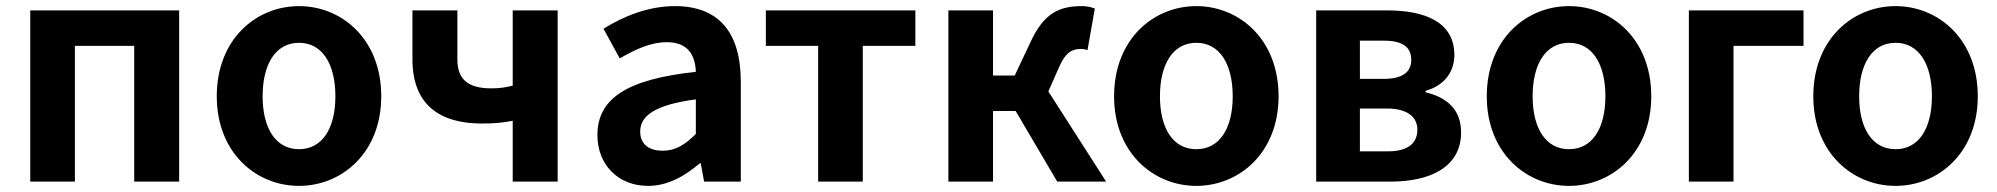

<svg xmlns="http://www.w3.org/2000/svg" viewBox="-20 -594 6533 628"><path d="M79 0H225V-444H419V0H566V-560H79Z M958 14C1098 14 1227 -94 1227 -279C1227 -466 1098 -574 958 -574C818 -574 689 -466 689 -279C689 -94 818 14 958 14ZM958 -106C882 -106 839 -174 839 -279C839 -385 882 -454 958 -454C1034 -454 1077 -385 1077 -279C1077 -174 1034 -106 958 -106Z M1657 0H1804V-560H1657V-314C1634 -308 1614 -305 1587 -305C1509 -305 1476 -336 1476 -400V-560H1329V-400C1329 -249 1421 -190 1556 -190C1603 -190 1625 -193 1657 -199Z M2100 14C2164 14 2220 -18 2269 -60H2272L2283 0H2403V-327C2403 -489 2330 -574 2188 -574C2100 -574 2020 -541 1954 -500L2007 -403C2059 -433 2109 -456 2161 -456C2230 -456 2254 -414 2256 -359C2031 -335 1934 -272 1934 -152C1934 -57 2000 14 2100 14ZM2148 -101C2105 -101 2074 -120 2074 -164C2074 -214 2120 -251 2256 -269V-156C2221 -121 2190 -101 2148 -101Z M2656 0H2802V-444H2974V-560H2485V-444H2656Z M3409 -295 3443 -372C3466 -426 3489 -434 3517 -434C3525 -434 3531 -432 3537 -430L3561 -566C3549 -571 3534 -574 3519 -574C3444 -574 3394 -551 3350 -455L3299 -347H3228V-560H3082V0H3228V-231H3302L3438 0H3598Z M3893 14C4033 14 4162 -94 4162 -279C4162 -466 4033 -574 3893 -574C3753 -574 3624 -466 3624 -279C3624 -94 3753 14 3893 14ZM3893 -106C3817 -106 3774 -174 3774 -279C3774 -385 3817 -454 3893 -454C3969 -454 4012 -385 4012 -279C4012 -174 3969 -106 3893 -106Z M4285 0H4529C4657 0 4759 -47 4759 -161C4759 -237 4711 -276 4643 -292V-297C4707 -315 4737 -362 4737 -414C4737 -522 4641 -560 4517 -560H4285ZM4428 -336V-461H4507C4570 -461 4596 -438 4596 -398C4596 -360 4570 -336 4505 -336ZM4428 -99V-239H4517C4585 -239 4616 -210 4616 -170C4616 -127 4587 -99 4520 -99Z M5112 14C5252 14 5381 -94 5381 -279C5381 -466 5252 -574 5112 -574C4972 -574 4843 -466 4843 -279C4843 -94 4972 14 5112 14ZM5112 -106C5036 -106 4993 -174 4993 -279C4993 -385 5036 -454 5112 -454C5188 -454 5231 -385 5231 -279C5231 -174 5188 -106 5112 -106Z M5504 0H5650V-444H5879V-560H5504Z M6180 14C6320 14 6449 -94 6449 -279C6449 -466 6320 -574 6180 -574C6040 -574 5911 -466 5911 -279C5911 -94 6040 14 6180 14ZM6180 -106C6104 -106 6061 -174 6061 -279C6061 -385 6104 -454 6180 -454C6256 -454 6299 -385 6299 -279C6299 -174 6256 -106 6180 -106Z"/></svg>

Font: Noto Sans Japanese Bold
Style: Bold
Weight: 700
Designer: Ryoko NISHIZUKA (kana & ideographs); Paul D. Hunt (Latin, Greek & Cyrillic); Wenlong ZHANG (bopomofo); Sandoll Communica
Foundry: Adobe Systems Incorporated
Version: Version 1.000;PS 1;hotconv 1.0.78;makeotf.lib2.5.61930